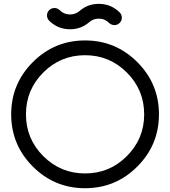

<svg xmlns="http://www.w3.org/2000/svg" viewBox="-20 -995 899 1015"><path d="M705.8 -666.7Q820.3 -552.2 820.3 -390.6Q820.3 -229 705.8 -114.5Q591.3 0 429.7 0Q268.1 0 153.6 -114.5Q39.1 -229 39.1 -390.6Q39.1 -552.2 153.6 -666.7Q268.1 -781.2 429.7 -781.2Q591.3 -781.2 705.8 -666.7ZM650.6 -611.6Q559.1 -703.1 429.7 -703.1Q300.3 -703.1 208.7 -611.6Q117.2 -520 117.2 -390.6Q117.2 -261.2 208.7 -169.7Q300.3 -78.1 429.7 -78.1Q559.1 -78.1 650.6 -169.7Q742.2 -261.2 742.2 -390.6Q742.2 -520 650.6 -611.6ZM453.6 -879.4Q409.7 -840.3 350.1 -840.3Q285.2 -840.3 239.3 -886.2Q228.5 -897.9 228.5 -913.6Q228.5 -929.7 240 -941.2Q251.5 -952.6 267.6 -952.6Q283.2 -952.6 294.9 -941.9Q317.9 -918.5 350.1 -918.5Q377.4 -918.5 398.9 -935.5Q442.4 -974.6 502.4 -974.6Q567.4 -974.6 613.3 -928.7Q624 -917 624 -901.4Q624 -885.3 612.5 -873.8Q601.1 -862.3 585 -862.3Q569.3 -862.3 557.6 -873Q534.7 -896.5 502.4 -896.5Q474.6 -896.5 453.6 -879.4Z"/></svg>

Font: Comfortaa
Style: Regular
Weight: 400
Designer: Johan Aakerlund
Foundry: Johan Aakerlund
Version: Version 2.001; ttfautohint (v1.4.1)